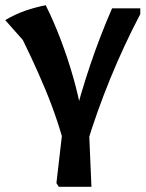

<svg xmlns="http://www.w3.org/2000/svg" viewBox="-41 -523 557 735"><path d="M213 62Q183 -60 132 -182Q81 -304 18 -426L88 -323L-21 -446Q16 -468 54.5 -481.5Q93 -495 134 -503Q165 -441 191.5 -371Q218 -301 239 -228Q260 -155 272 -84L268 4ZM309 192H184L175 178L201 -47L299 -43ZM239 -52Q267 -163 304 -273Q341 -383 388 -491H496V-469Q433 -349 381.5 -223Q330 -97 291 31Z"/></svg>

Font: Piazzolla 24pt
Style: Bold
Weight: 700
Designer: Juan Pablo del Peral
Foundry: Huerta Tipografica
Version: Version 2.005